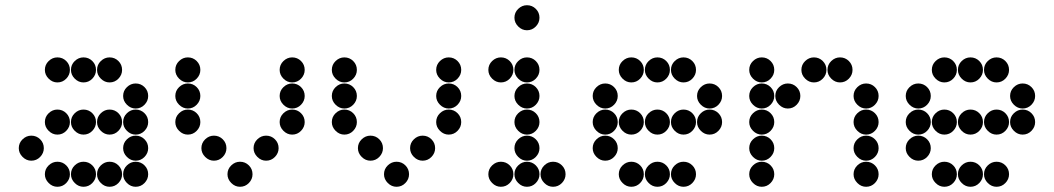

<svg xmlns="http://www.w3.org/2000/svg" viewBox="-20 -718 4040 736"><path d="M152 -450Q152 -431 166.5 -416.5Q181 -402 200 -402Q220 -402 234 -416.5Q248 -431 248 -450Q248 -470 234 -484Q220 -498 200 -498Q181 -498 166.5 -484Q152 -470 152 -450ZM252 -450Q252 -431 266.5 -416.5Q281 -402 300 -402Q320 -402 334 -416.5Q348 -431 348 -450Q348 -470 334 -484Q320 -498 300 -498Q281 -498 266.5 -484Q252 -470 252 -450ZM352 -450Q352 -431 366.5 -416.5Q381 -402 400 -402Q420 -402 434 -416.5Q448 -431 448 -450Q448 -470 434 -484Q420 -498 400 -498Q381 -498 366.5 -484Q352 -470 352 -450ZM452 -350Q452 -331 466.5 -316.5Q481 -302 500 -302Q520 -302 534 -316.5Q548 -331 548 -350Q548 -370 534 -384Q520 -398 500 -398Q481 -398 466.5 -384Q452 -370 452 -350ZM152 -250Q152 -231 166.5 -216.5Q181 -202 200 -202Q220 -202 234 -216.5Q248 -231 248 -250Q248 -270 234 -284Q220 -298 200 -298Q181 -298 166.5 -284Q152 -270 152 -250ZM252 -250Q252 -231 266.5 -216.5Q281 -202 300 -202Q320 -202 334 -216.5Q348 -231 348 -250Q348 -270 334 -284Q320 -298 300 -298Q281 -298 266.5 -284Q252 -270 252 -250ZM352 -250Q352 -231 366.5 -216.5Q381 -202 400 -202Q420 -202 434 -216.5Q448 -231 448 -250Q448 -270 434 -284Q420 -298 400 -298Q381 -298 366.5 -284Q352 -270 352 -250ZM452 -250Q452 -231 466.5 -216.5Q481 -202 500 -202Q520 -202 534 -216.5Q548 -231 548 -250Q548 -270 534 -284Q520 -298 500 -298Q481 -298 466.5 -284Q452 -270 452 -250ZM52 -150Q52 -131 66.5 -116.5Q81 -102 100 -102Q120 -102 134 -116.5Q148 -131 148 -150Q148 -170 134 -184Q120 -198 100 -198Q81 -198 66.5 -184Q52 -170 52 -150ZM452 -150Q452 -131 466.5 -116.5Q481 -102 500 -102Q520 -102 534 -116.5Q548 -131 548 -150Q548 -170 534 -184Q520 -198 500 -198Q481 -198 466.5 -184Q452 -170 452 -150ZM152 -50Q152 -31 166.5 -16.5Q181 -2 200 -2Q220 -2 234 -16.5Q248 -31 248 -50Q248 -70 234 -84Q220 -98 200 -98Q181 -98 166.5 -84Q152 -70 152 -50ZM252 -50Q252 -31 266.5 -16.5Q281 -2 300 -2Q320 -2 334 -16.5Q348 -31 348 -50Q348 -70 334 -84Q320 -98 300 -98Q281 -98 266.5 -84Q252 -70 252 -50ZM352 -50Q352 -31 366.5 -16.5Q381 -2 400 -2Q420 -2 434 -16.5Q448 -31 448 -50Q448 -70 434 -84Q420 -98 400 -98Q381 -98 366.5 -84Q352 -70 352 -50ZM452 -50Q452 -31 466.5 -16.5Q481 -2 500 -2Q520 -2 534 -16.5Q548 -31 548 -50Q548 -70 534 -84Q520 -98 500 -98Q481 -98 466.5 -84Q452 -70 452 -50Z M652 -450Q652 -431 666.5 -416.5Q681 -402 700 -402Q720 -402 734 -416.5Q748 -431 748 -450Q748 -470 734 -484Q720 -498 700 -498Q681 -498 666.5 -484Q652 -470 652 -450ZM1052 -450Q1052 -431 1066.5 -416.5Q1081 -402 1100 -402Q1120 -402 1134 -416.5Q1148 -431 1148 -450Q1148 -470 1134 -484Q1120 -498 1100 -498Q1081 -498 1066.5 -484Q1052 -470 1052 -450ZM652 -350Q652 -331 666.5 -316.5Q681 -302 700 -302Q720 -302 734 -316.5Q748 -331 748 -350Q748 -370 734 -384Q720 -398 700 -398Q681 -398 666.5 -384Q652 -370 652 -350ZM1052 -350Q1052 -331 1066.5 -316.5Q1081 -302 1100 -302Q1120 -302 1134 -316.5Q1148 -331 1148 -350Q1148 -370 1134 -384Q1120 -398 1100 -398Q1081 -398 1066.5 -384Q1052 -370 1052 -350ZM652 -250Q652 -231 666.5 -216.5Q681 -202 700 -202Q720 -202 734 -216.5Q748 -231 748 -250Q748 -270 734 -284Q720 -298 700 -298Q681 -298 666.5 -284Q652 -270 652 -250ZM1052 -250Q1052 -231 1066.5 -216.5Q1081 -202 1100 -202Q1120 -202 1134 -216.5Q1148 -231 1148 -250Q1148 -270 1134 -284Q1120 -298 1100 -298Q1081 -298 1066.5 -284Q1052 -270 1052 -250ZM752 -150Q752 -131 766.5 -116.5Q781 -102 800 -102Q820 -102 834 -116.5Q848 -131 848 -150Q848 -170 834 -184Q820 -198 800 -198Q781 -198 766.5 -184Q752 -170 752 -150ZM952 -150Q952 -131 966.5 -116.5Q981 -102 1000 -102Q1020 -102 1034 -116.5Q1048 -131 1048 -150Q1048 -170 1034 -184Q1020 -198 1000 -198Q981 -198 966.5 -184Q952 -170 952 -150ZM852 -50Q852 -31 866.5 -16.5Q881 -2 900 -2Q920 -2 934 -16.5Q948 -31 948 -50Q948 -70 934 -84Q920 -98 900 -98Q881 -98 866.5 -84Q852 -70 852 -50Z M1252 -450Q1252 -431 1266.5 -416.5Q1281 -402 1300 -402Q1320 -402 1334 -416.5Q1348 -431 1348 -450Q1348 -470 1334 -484Q1320 -498 1300 -498Q1281 -498 1266.5 -484Q1252 -470 1252 -450ZM1652 -450Q1652 -431 1666.5 -416.5Q1681 -402 1700 -402Q1720 -402 1734 -416.5Q1748 -431 1748 -450Q1748 -470 1734 -484Q1720 -498 1700 -498Q1681 -498 1666.5 -484Q1652 -470 1652 -450ZM1252 -350Q1252 -331 1266.5 -316.5Q1281 -302 1300 -302Q1320 -302 1334 -316.5Q1348 -331 1348 -350Q1348 -370 1334 -384Q1320 -398 1300 -398Q1281 -398 1266.5 -384Q1252 -370 1252 -350ZM1652 -350Q1652 -331 1666.5 -316.5Q1681 -302 1700 -302Q1720 -302 1734 -316.5Q1748 -331 1748 -350Q1748 -370 1734 -384Q1720 -398 1700 -398Q1681 -398 1666.5 -384Q1652 -370 1652 -350ZM1252 -250Q1252 -231 1266.5 -216.5Q1281 -202 1300 -202Q1320 -202 1334 -216.5Q1348 -231 1348 -250Q1348 -270 1334 -284Q1320 -298 1300 -298Q1281 -298 1266.5 -284Q1252 -270 1252 -250ZM1652 -250Q1652 -231 1666.5 -216.5Q1681 -202 1700 -202Q1720 -202 1734 -216.5Q1748 -231 1748 -250Q1748 -270 1734 -284Q1720 -298 1700 -298Q1681 -298 1666.5 -284Q1652 -270 1652 -250ZM1352 -150Q1352 -131 1366.5 -116.5Q1381 -102 1400 -102Q1420 -102 1434 -116.5Q1448 -131 1448 -150Q1448 -170 1434 -184Q1420 -198 1400 -198Q1381 -198 1366.5 -184Q1352 -170 1352 -150ZM1552 -150Q1552 -131 1566.5 -116.5Q1581 -102 1600 -102Q1620 -102 1634 -116.5Q1648 -131 1648 -150Q1648 -170 1634 -184Q1620 -198 1600 -198Q1581 -198 1566.5 -184Q1552 -170 1552 -150ZM1452 -50Q1452 -31 1466.5 -16.5Q1481 -2 1500 -2Q1520 -2 1534 -16.5Q1548 -31 1548 -50Q1548 -70 1534 -84Q1520 -98 1500 -98Q1481 -98 1466.5 -84Q1452 -70 1452 -50Z M1852 -450Q1852 -431 1866.5 -416.5Q1881 -402 1900 -402Q1920 -402 1934 -416.5Q1948 -431 1948 -450Q1948 -470 1934 -484Q1920 -498 1900 -498Q1881 -498 1866.5 -484Q1852 -470 1852 -450ZM1952 -450Q1952 -431 1966.5 -416.5Q1981 -402 2000 -402Q2020 -402 2034 -416.5Q2048 -431 2048 -450Q2048 -470 2034 -484Q2020 -498 2000 -498Q1981 -498 1966.5 -484Q1952 -470 1952 -450ZM1952 -350Q1952 -331 1966.5 -316.5Q1981 -302 2000 -302Q2020 -302 2034 -316.5Q2048 -331 2048 -350Q2048 -370 2034 -384Q2020 -398 2000 -398Q1981 -398 1966.5 -384Q1952 -370 1952 -350ZM1952 -250Q1952 -231 1966.5 -216.5Q1981 -202 2000 -202Q2020 -202 2034 -216.5Q2048 -231 2048 -250Q2048 -270 2034 -284Q2020 -298 2000 -298Q1981 -298 1966.5 -284Q1952 -270 1952 -250ZM1952 -150Q1952 -131 1966.5 -116.5Q1981 -102 2000 -102Q2020 -102 2034 -116.5Q2048 -131 2048 -150Q2048 -170 2034 -184Q2020 -198 2000 -198Q1981 -198 1966.5 -184Q1952 -170 1952 -150ZM1852 -50Q1852 -31 1866.5 -16.5Q1881 -2 1900 -2Q1920 -2 1934 -16.5Q1948 -31 1948 -50Q1948 -70 1934 -84Q1920 -98 1900 -98Q1881 -98 1866.5 -84Q1852 -70 1852 -50ZM1952 -50Q1952 -31 1966.5 -16.5Q1981 -2 2000 -2Q2020 -2 2034 -16.5Q2048 -31 2048 -50Q2048 -70 2034 -84Q2020 -98 2000 -98Q1981 -98 1966.5 -84Q1952 -70 1952 -50ZM2052 -50Q2052 -31 2066.5 -16.5Q2081 -2 2100 -2Q2120 -2 2134 -16.5Q2148 -31 2148 -50Q2148 -70 2134 -84Q2120 -98 2100 -98Q2081 -98 2066.5 -84Q2052 -70 2052 -50ZM1952 -650Q1952 -631 1966.5 -616.5Q1981 -602 2000 -602Q2020 -602 2034 -616.5Q2048 -631 2048 -650Q2048 -670 2034 -684Q2020 -698 2000 -698Q1981 -698 1966.5 -684Q1952 -670 1952 -650Z M2352 -450Q2352 -431 2366.5 -416.5Q2381 -402 2400 -402Q2420 -402 2434 -416.5Q2448 -431 2448 -450Q2448 -470 2434 -484Q2420 -498 2400 -498Q2381 -498 2366.5 -484Q2352 -470 2352 -450ZM2452 -450Q2452 -431 2466.5 -416.5Q2481 -402 2500 -402Q2520 -402 2534 -416.5Q2548 -431 2548 -450Q2548 -470 2534 -484Q2520 -498 2500 -498Q2481 -498 2466.5 -484Q2452 -470 2452 -450ZM2552 -450Q2552 -431 2566.5 -416.5Q2581 -402 2600 -402Q2620 -402 2634 -416.5Q2648 -431 2648 -450Q2648 -470 2634 -484Q2620 -498 2600 -498Q2581 -498 2566.5 -484Q2552 -470 2552 -450ZM2252 -350Q2252 -331 2266.5 -316.5Q2281 -302 2300 -302Q2320 -302 2334 -316.5Q2348 -331 2348 -350Q2348 -370 2334 -384Q2320 -398 2300 -398Q2281 -398 2266.5 -384Q2252 -370 2252 -350ZM2652 -350Q2652 -331 2666.5 -316.5Q2681 -302 2700 -302Q2720 -302 2734 -316.5Q2748 -331 2748 -350Q2748 -370 2734 -384Q2720 -398 2700 -398Q2681 -398 2666.5 -384Q2652 -370 2652 -350ZM2252 -250Q2252 -231 2266.5 -216.5Q2281 -202 2300 -202Q2320 -202 2334 -216.5Q2348 -231 2348 -250Q2348 -270 2334 -284Q2320 -298 2300 -298Q2281 -298 2266.5 -284Q2252 -270 2252 -250ZM2352 -250Q2352 -231 2366.5 -216.5Q2381 -202 2400 -202Q2420 -202 2434 -216.5Q2448 -231 2448 -250Q2448 -270 2434 -284Q2420 -298 2400 -298Q2381 -298 2366.5 -284Q2352 -270 2352 -250ZM2452 -250Q2452 -231 2466.5 -216.5Q2481 -202 2500 -202Q2520 -202 2534 -216.5Q2548 -231 2548 -250Q2548 -270 2534 -284Q2520 -298 2500 -298Q2481 -298 2466.5 -284Q2452 -270 2452 -250ZM2552 -250Q2552 -231 2566.5 -216.5Q2581 -202 2600 -202Q2620 -202 2634 -216.5Q2648 -231 2648 -250Q2648 -270 2634 -284Q2620 -298 2600 -298Q2581 -298 2566.5 -284Q2552 -270 2552 -250ZM2652 -250Q2652 -231 2666.5 -216.5Q2681 -202 2700 -202Q2720 -202 2734 -216.5Q2748 -231 2748 -250Q2748 -270 2734 -284Q2720 -298 2700 -298Q2681 -298 2666.5 -284Q2652 -270 2652 -250ZM2252 -150Q2252 -131 2266.5 -116.5Q2281 -102 2300 -102Q2320 -102 2334 -116.5Q2348 -131 2348 -150Q2348 -170 2334 -184Q2320 -198 2300 -198Q2281 -198 2266.5 -184Q2252 -170 2252 -150ZM2352 -50Q2352 -31 2366.5 -16.5Q2381 -2 2400 -2Q2420 -2 2434 -16.5Q2448 -31 2448 -50Q2448 -70 2434 -84Q2420 -98 2400 -98Q2381 -98 2366.5 -84Q2352 -70 2352 -50ZM2452 -50Q2452 -31 2466.5 -16.5Q2481 -2 2500 -2Q2520 -2 2534 -16.5Q2548 -31 2548 -50Q2548 -70 2534 -84Q2520 -98 2500 -98Q2481 -98 2466.5 -84Q2452 -70 2452 -50ZM2552 -50Q2552 -31 2566.5 -16.5Q2581 -2 2600 -2Q2620 -2 2634 -16.5Q2648 -31 2648 -50Q2648 -70 2634 -84Q2620 -98 2600 -98Q2581 -98 2566.5 -84Q2552 -70 2552 -50Z M2852 -450Q2852 -431 2866.5 -416.5Q2881 -402 2900 -402Q2920 -402 2934 -416.5Q2948 -431 2948 -450Q2948 -470 2934 -484Q2920 -498 2900 -498Q2881 -498 2866.5 -484Q2852 -470 2852 -450ZM3052 -450Q3052 -431 3066.5 -416.5Q3081 -402 3100 -402Q3120 -402 3134 -416.5Q3148 -431 3148 -450Q3148 -470 3134 -484Q3120 -498 3100 -498Q3081 -498 3066.5 -484Q3052 -470 3052 -450ZM3152 -450Q3152 -431 3166.5 -416.5Q3181 -402 3200 -402Q3220 -402 3234 -416.5Q3248 -431 3248 -450Q3248 -470 3234 -484Q3220 -498 3200 -498Q3181 -498 3166.5 -484Q3152 -470 3152 -450ZM2852 -350Q2852 -331 2866.5 -316.5Q2881 -302 2900 -302Q2920 -302 2934 -316.5Q2948 -331 2948 -350Q2948 -370 2934 -384Q2920 -398 2900 -398Q2881 -398 2866.5 -384Q2852 -370 2852 -350ZM2952 -350Q2952 -331 2966.5 -316.5Q2981 -302 3000 -302Q3020 -302 3034 -316.5Q3048 -331 3048 -350Q3048 -370 3034 -384Q3020 -398 3000 -398Q2981 -398 2966.5 -384Q2952 -370 2952 -350ZM3252 -350Q3252 -331 3266.5 -316.5Q3281 -302 3300 -302Q3320 -302 3334 -316.5Q3348 -331 3348 -350Q3348 -370 3334 -384Q3320 -398 3300 -398Q3281 -398 3266.5 -384Q3252 -370 3252 -350ZM2852 -250Q2852 -231 2866.5 -216.5Q2881 -202 2900 -202Q2920 -202 2934 -216.5Q2948 -231 2948 -250Q2948 -270 2934 -284Q2920 -298 2900 -298Q2881 -298 2866.5 -284Q2852 -270 2852 -250ZM3252 -250Q3252 -231 3266.5 -216.5Q3281 -202 3300 -202Q3320 -202 3334 -216.5Q3348 -231 3348 -250Q3348 -270 3334 -284Q3320 -298 3300 -298Q3281 -298 3266.5 -284Q3252 -270 3252 -250ZM2852 -150Q2852 -131 2866.5 -116.5Q2881 -102 2900 -102Q2920 -102 2934 -116.5Q2948 -131 2948 -150Q2948 -170 2934 -184Q2920 -198 2900 -198Q2881 -198 2866.5 -184Q2852 -170 2852 -150ZM3252 -150Q3252 -131 3266.5 -116.5Q3281 -102 3300 -102Q3320 -102 3334 -116.5Q3348 -131 3348 -150Q3348 -170 3334 -184Q3320 -198 3300 -198Q3281 -198 3266.5 -184Q3252 -170 3252 -150ZM2852 -50Q2852 -31 2866.5 -16.5Q2881 -2 2900 -2Q2920 -2 2934 -16.5Q2948 -31 2948 -50Q2948 -70 2934 -84Q2920 -98 2900 -98Q2881 -98 2866.5 -84Q2852 -70 2852 -50ZM3252 -50Q3252 -31 3266.5 -16.5Q3281 -2 3300 -2Q3320 -2 3334 -16.5Q3348 -31 3348 -50Q3348 -70 3334 -84Q3320 -98 3300 -98Q3281 -98 3266.5 -84Q3252 -70 3252 -50Z M3552 -450Q3552 -431 3566.5 -416.5Q3581 -402 3600 -402Q3620 -402 3634 -416.5Q3648 -431 3648 -450Q3648 -470 3634 -484Q3620 -498 3600 -498Q3581 -498 3566.5 -484Q3552 -470 3552 -450ZM3652 -450Q3652 -431 3666.5 -416.5Q3681 -402 3700 -402Q3720 -402 3734 -416.5Q3748 -431 3748 -450Q3748 -470 3734 -484Q3720 -498 3700 -498Q3681 -498 3666.5 -484Q3652 -470 3652 -450ZM3752 -450Q3752 -431 3766.5 -416.5Q3781 -402 3800 -402Q3820 -402 3834 -416.5Q3848 -431 3848 -450Q3848 -470 3834 -484Q3820 -498 3800 -498Q3781 -498 3766.5 -484Q3752 -470 3752 -450ZM3452 -350Q3452 -331 3466.5 -316.5Q3481 -302 3500 -302Q3520 -302 3534 -316.5Q3548 -331 3548 -350Q3548 -370 3534 -384Q3520 -398 3500 -398Q3481 -398 3466.5 -384Q3452 -370 3452 -350ZM3852 -350Q3852 -331 3866.5 -316.5Q3881 -302 3900 -302Q3920 -302 3934 -316.5Q3948 -331 3948 -350Q3948 -370 3934 -384Q3920 -398 3900 -398Q3881 -398 3866.5 -384Q3852 -370 3852 -350ZM3452 -250Q3452 -231 3466.5 -216.5Q3481 -202 3500 -202Q3520 -202 3534 -216.5Q3548 -231 3548 -250Q3548 -270 3534 -284Q3520 -298 3500 -298Q3481 -298 3466.5 -284Q3452 -270 3452 -250ZM3552 -250Q3552 -231 3566.5 -216.5Q3581 -202 3600 -202Q3620 -202 3634 -216.5Q3648 -231 3648 -250Q3648 -270 3634 -284Q3620 -298 3600 -298Q3581 -298 3566.5 -284Q3552 -270 3552 -250ZM3652 -250Q3652 -231 3666.5 -216.5Q3681 -202 3700 -202Q3720 -202 3734 -216.5Q3748 -231 3748 -250Q3748 -270 3734 -284Q3720 -298 3700 -298Q3681 -298 3666.5 -284Q3652 -270 3652 -250ZM3752 -250Q3752 -231 3766.5 -216.5Q3781 -202 3800 -202Q3820 -202 3834 -216.5Q3848 -231 3848 -250Q3848 -270 3834 -284Q3820 -298 3800 -298Q3781 -298 3766.5 -284Q3752 -270 3752 -250ZM3852 -250Q3852 -231 3866.5 -216.5Q3881 -202 3900 -202Q3920 -202 3934 -216.5Q3948 -231 3948 -250Q3948 -270 3934 -284Q3920 -298 3900 -298Q3881 -298 3866.5 -284Q3852 -270 3852 -250ZM3452 -150Q3452 -131 3466.5 -116.5Q3481 -102 3500 -102Q3520 -102 3534 -116.5Q3548 -131 3548 -150Q3548 -170 3534 -184Q3520 -198 3500 -198Q3481 -198 3466.5 -184Q3452 -170 3452 -150ZM3552 -50Q3552 -31 3566.5 -16.5Q3581 -2 3600 -2Q3620 -2 3634 -16.5Q3648 -31 3648 -50Q3648 -70 3634 -84Q3620 -98 3600 -98Q3581 -98 3566.5 -84Q3552 -70 3552 -50ZM3652 -50Q3652 -31 3666.5 -16.5Q3681 -2 3700 -2Q3720 -2 3734 -16.5Q3748 -31 3748 -50Q3748 -70 3734 -84Q3720 -98 3700 -98Q3681 -98 3666.5 -84Q3652 -70 3652 -50ZM3752 -50Q3752 -31 3766.5 -16.5Q3781 -2 3800 -2Q3820 -2 3834 -16.5Q3848 -31 3848 -50Q3848 -70 3834 -84Q3820 -98 3800 -98Q3781 -98 3766.5 -84Q3752 -70 3752 -50Z"/></svg>

Font: Matrix Sans Print
Style: Regular
Weight: 400
Designer: Brad Neil
Version: Version 1.100